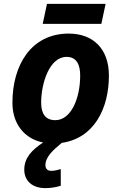

<svg xmlns="http://www.w3.org/2000/svg" viewBox="-20 -729 625 989"><path d="M200 -606H502L524 -709H222ZM213 240C245 240 269 235 293 228V142C276 147 261 151 243 151C225 151 214 140 214 122C214 78 255 43 298 7C465 -17 541 -170 541 -340C541 -476 461 -556 334 -556C140 -556 44 -393 44 -200C44 -89 107 -14 202 5C145 43 105 83 105 145C105 202 146 240 213 240ZM265 -110C216 -110 192 -141 192 -200C192 -299 234 -436 323 -436C375 -436 393 -395 393 -340C393 -222 346 -110 265 -110Z"/></svg>

Font: Noto Sans
Style: Bold Italic
Weight: 700
Italic angle: -12°
Designer: Monotype Design Team
Foundry: Monotype Imaging Inc.
Version: Version 2.013